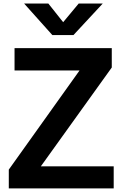

<svg xmlns="http://www.w3.org/2000/svg" viewBox="-20 -1056 683 1076"><path d="M29.3 -105.5 425.8 -661.1H61.5V-786.1H606.4V-677.7L209 -124H617.2V0H29.3ZM115.2 -1036.1H251L334 -931.6L420.9 -1036.1H555.7L391.6 -859.4H273.4Z"/></svg>

Font: Gothic A1 ExtraBold
Style: Regular
Weight: 800
Designer: HanYang I&C Co.,Ltd.
Foundry: HanYang I&C Co.,Ltd.
Version: Version 2.50